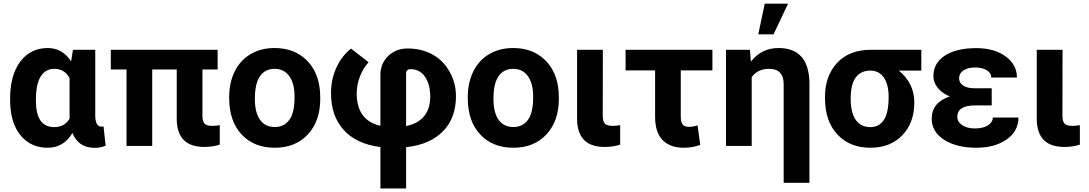

<svg xmlns="http://www.w3.org/2000/svg" viewBox="-20 -802 5986 1055"><path d="M503.4 -528.3V-163.6Q504.9 -106 538.1 -106Q544.9 -106 548.8 -107.9L560.5 -2Q536.1 10.3 499.5 10.3Q411.1 10.3 377.9 -71.3Q330.1 9.8 241.7 9.8Q151.4 9.8 96.2 -54.4Q41 -118.7 36.1 -230.5L35.6 -260.3Q35.6 -388.7 91.3 -463.4Q147 -538.1 242.7 -538.1Q323.2 -538.1 370.6 -464.8L380.9 -528.3ZM177.2 -250Q177.2 -103.5 277.3 -103.5Q335.4 -103.5 362.3 -150.4V-372.6Q335.4 -423.8 278.3 -423.8Q230 -423.8 203.6 -381.8Q177.2 -339.8 177.2 -250Z M1175.8 -420.4H1092.3V-165Q1092.3 -136.2 1103.3 -123.3Q1114.3 -110.4 1146.5 -110.4Q1168 -110.4 1187.5 -114.3V-7.3Q1149.4 5.4 1102.5 5.4Q954.1 5.4 951.2 -144.5V-420.4H816.4V0H675.3V-420.4H588.9V-528.3H1175.8Z M1239.3 -269Q1239.3 -347.7 1269.5 -409.2Q1299.8 -470.7 1356.7 -504.4Q1413.6 -538.1 1488.8 -538.1Q1595.7 -538.1 1663.3 -472.7Q1731 -407.2 1738.8 -294.9L1739.7 -258.8Q1739.7 -137.2 1671.9 -63.7Q1604 9.8 1489.7 9.8Q1375.5 9.8 1307.4 -63.5Q1239.3 -136.7 1239.3 -262.7ZM1380.4 -258.8Q1380.4 -183.6 1408.7 -143.8Q1437 -104 1489.7 -104Q1541 -104 1569.8 -143.3Q1598.6 -182.6 1598.6 -269Q1598.6 -342.8 1569.8 -383.3Q1541 -423.8 1488.8 -423.8Q1437 -423.8 1408.7 -383.5Q1380.4 -343.3 1380.4 -258.8Z M2070.3 5.9Q1939.5 -10.3 1869.1 -87.2Q1798.8 -164.1 1798.8 -290.5Q1798.8 -365.7 1828.1 -429.9Q1857.4 -494.1 1908.7 -535.2L2005.4 -460Q1974.6 -426.3 1957.8 -381.8Q1940.9 -337.4 1939.9 -290.5Q1939.9 -140.1 2070.3 -110.8V-390.1Q2070.3 -453.1 2113 -494.4Q2155.8 -535.6 2219.2 -535.6Q2294.9 -535.6 2354.5 -503.7Q2414.1 -471.7 2449.7 -409.4Q2485.4 -347.2 2485.4 -272.9Q2485.4 -153.3 2413.8 -80.3Q2342.3 -7.3 2211.4 6.8V233.4H2070.3ZM2211.4 -109.4Q2274.9 -121.6 2309.6 -162.6Q2344.2 -203.6 2344.2 -272.9Q2343.3 -340.8 2314.5 -381.3Q2285.6 -421.9 2236.3 -421.9Q2211.4 -421.9 2211.4 -396.5Z M2550.3 -269Q2550.3 -347.7 2580.6 -409.2Q2610.8 -470.7 2667.7 -504.4Q2724.6 -538.1 2799.8 -538.1Q2906.7 -538.1 2974.4 -472.7Q3042 -407.2 3049.8 -294.9L3050.8 -258.8Q3050.8 -137.2 2982.9 -63.7Q2915 9.8 2800.8 9.8Q2686.5 9.8 2618.4 -63.5Q2550.3 -136.7 2550.3 -262.7ZM2691.4 -258.8Q2691.4 -183.6 2719.7 -143.8Q2748 -104 2800.8 -104Q2852.1 -104 2880.9 -143.3Q2909.7 -182.6 2909.7 -269Q2909.7 -342.8 2880.9 -383.3Q2852.1 -423.8 2799.8 -423.8Q2748 -423.8 2719.7 -383.5Q2691.4 -343.3 2691.4 -258.8Z M3292.5 -528.3 3292 -165Q3292 -135.7 3303.5 -123Q3314.9 -110.4 3346.7 -110.4Q3368.2 -110.4 3387.7 -114.3V-7.3Q3349.6 5.4 3302.2 5.4Q3153.3 5.4 3150.9 -145.5V-528.3Z M3894.5 -415H3720.7V-160.2Q3720.7 -131.3 3731 -118.2Q3741.2 -105 3765.1 -105Q3788.1 -105 3813 -113.3L3827.6 -5.9Q3786.1 9.8 3736.3 9.8Q3663.1 9.8 3621.6 -31.5Q3580.1 -72.8 3579.6 -159.7V-415H3417.5V-528.3H3894.5Z M4100.6 -528.3 4106 -463.4Q4164.1 -538.1 4257.8 -538.1Q4423.8 -538.1 4427.7 -348.1V202.6H4286.1V-341.8Q4284.7 -423.8 4206.1 -423.8Q4144 -423.8 4110.4 -378.4V0H3969.2V-528.3ZM4182.1 -781.7H4310.1L4230.5 -613.3H4146.5Z M5042.5 -414.1H4918.5Q5003.9 -344.7 5003.9 -238.8Q5003.9 -127.4 4938 -58.8Q4872.1 9.8 4762.7 9.8Q4649.4 9.8 4581.3 -63Q4513.2 -135.7 4513.2 -262.7V-269Q4513.2 -385.7 4580.3 -457Q4647.5 -528.3 4763.7 -528.3H5042.5ZM4654.3 -258.8Q4654.3 -182.6 4682.4 -143.1Q4710.4 -103.5 4762.7 -103.5Q4810.5 -103.5 4836.7 -143.1Q4862.8 -182.6 4862.8 -269Q4862.8 -338.4 4836.4 -376.2Q4810.1 -414.1 4761.7 -414.1Q4710.9 -414.1 4682.6 -377Q4654.3 -339.8 4654.3 -258.8Z M5099.6 -149.4Q5099.6 -239.3 5199.2 -272Q5156.7 -289.6 5132.8 -319.1Q5108.9 -348.6 5108.9 -383.8Q5108.9 -455.6 5172.1 -496.6Q5235.4 -537.6 5344.7 -537.6Q5442.9 -537.6 5505.4 -492.2Q5567.9 -446.8 5567.9 -376H5426.8Q5426.8 -400.9 5402.1 -416Q5377.4 -431.2 5337.4 -431.2Q5297.9 -431.2 5273.9 -415Q5250 -398.9 5250 -372.6Q5250 -347.2 5272 -332Q5293.9 -316.9 5337.9 -316.9H5429.2V-222.7H5335.9Q5240.2 -222.2 5240.2 -159.7Q5240.2 -132.8 5266.8 -114.5Q5293.5 -96.2 5336.9 -96.2Q5381.8 -96.2 5408.4 -113.3Q5435.1 -130.4 5435.1 -156.2H5576.2Q5576.2 -81.1 5511.2 -35.6Q5446.3 9.8 5344.7 9.8Q5235.8 9.8 5167.7 -33.9Q5099.6 -77.6 5099.6 -149.4Z M5818.4 -528.3 5817.9 -165Q5817.9 -135.7 5829.3 -123Q5840.8 -110.4 5872.6 -110.4Q5894 -110.4 5913.6 -114.3V-7.3Q5875.5 5.4 5828.1 5.4Q5679.2 5.4 5676.8 -145.5V-528.3Z"/></svg>

Font: Robotiche
Style: Bold
Weight: 700
Designer: Google
Version: Version 2.001150; 2014